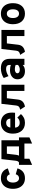

<svg xmlns="http://www.w3.org/2000/svg" viewBox="1748 -2311 734 4270"><g transform="rotate(-90 2115.0 -176.0)"><path d="M286 12Q213.5 12 160.8 -20.5Q108 -53 79.2 -113Q50.5 -173 50.5 -255Q50.5 -337 79.5 -397Q108.5 -457 161.5 -490Q214.5 -523 286.5 -523Q455 -523 505 -369L374 -325Q348.5 -391.5 288.5 -391.5Q244 -391.5 217 -354Q190 -316.5 190 -255Q190 -194 216.5 -156.8Q243 -119.5 286 -119.5Q351 -119.5 375 -193L505.5 -155Q457 12 286 12Z M583.5 171V-121H637.5Q655.5 -130.5 664 -149.8Q672.5 -169 676 -197.5L711 -511H1130.5V-121H1194.5V111L1057.5 171V0H720V111ZM788.5 -121H994V-390H831L807 -184.5Q805 -165.5 800 -149.8Q795 -134 788.5 -121Z M1518.5 12Q1406.5 12 1342.2 -60Q1278 -132 1278 -256Q1278 -338 1307.5 -398Q1337 -458 1391 -490.5Q1445 -523 1518.5 -523Q1582 -523 1633.5 -496.8Q1685 -470.5 1715.2 -416.8Q1745.5 -363 1745.5 -281Q1745.5 -267 1745 -247.2Q1744.5 -227.5 1742 -208H1412.5Q1414 -161 1442.5 -133Q1471 -105 1519 -105Q1557 -105 1583.2 -117Q1609.5 -129 1634.5 -157.5L1713.5 -77Q1679 -36.5 1630.8 -12.2Q1582.5 12 1518.5 12ZM1414 -313H1613.5Q1609 -357.5 1584.5 -381.8Q1560 -406 1515.5 -406Q1475 -406 1447 -382Q1419 -358 1414 -313Z M1878.5 12 1810.5 -95Q1857 -102.5 1878 -122.8Q1899 -143 1903.5 -183L1941 -511H2365.5V0H2228V-390H2065L2036 -142Q2028 -75 1988.2 -37.5Q1948.5 0 1878.5 12Z M2668.5 12Q2584 12 2535.2 -33Q2486.5 -78 2486.5 -154.5Q2486.5 -229.5 2543 -275.2Q2599.5 -321 2691 -321Q2723.5 -321 2754.2 -315.5Q2785 -310 2806.5 -300V-330.5Q2806.5 -408 2716 -408Q2641.5 -408 2557 -353.5L2515 -460Q2560.5 -490.5 2616.2 -506.8Q2672 -523 2729.5 -523Q2942 -523 2942 -325.5V0H2806.5V-39Q2756 12 2668.5 12ZM2702.5 -103Q2763 -103 2806.5 -144V-195Q2764 -213 2713.5 -213Q2670 -213 2645.2 -197.8Q2620.5 -182.5 2620.5 -155Q2620.5 -130.5 2642 -116.8Q2663.5 -103 2702.5 -103Z M3098 12 3030 -95Q3076.5 -102.5 3097.5 -122.8Q3118.5 -143 3123 -183L3160.5 -511H3585V0H3447.5V-390H3284.5L3255.5 -142Q3247.5 -75 3207.8 -37.5Q3168 0 3098 12Z M3946.5 12Q3837 12 3774.2 -59.2Q3711.5 -130.5 3711.5 -255Q3711.5 -337 3740.2 -397.2Q3769 -457.5 3821.8 -490.2Q3874.5 -523 3946.5 -523Q4018 -523 4070.2 -490.5Q4122.5 -458 4151 -397.8Q4179.5 -337.5 4179.5 -255Q4179.5 -131 4117.2 -59.5Q4055 12 3946.5 12ZM3946.5 -120Q3992.5 -120 4017.8 -155.5Q4043 -191 4043 -255Q4043 -319.5 4017.2 -355.2Q3991.5 -391 3946.5 -391Q3901 -391 3875 -354.8Q3849 -318.5 3849 -255Q3849 -192 3875 -156Q3901 -120 3946.5 -120Z"/></g></svg>

Font: Overpass ExtraBold
Style: Regular
Weight: 800
Designer: Delve Withrington, Dave Bailey, Thomas Jockin
Foundry: Delve Fonts LLC
Version: Version 4.000; ttfautohint (v1.8.3)